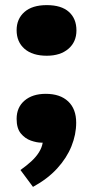

<svg xmlns="http://www.w3.org/2000/svg" viewBox="-20 -551 364 751"><path d="M109 180 60 114Q84 97 102.5 80Q121 63 132.5 44.5Q144 26 147 7H142Q124 7 101 -1Q78 -9 61.5 -29Q45 -49 45 -86Q45 -131 76 -157.5Q107 -184 159 -184Q215 -184 246.5 -154.5Q278 -125 278 -71Q278 -25 259.5 21Q241 67 203.5 108Q166 149 109 180ZM163 -333Q107 -333 76 -360Q45 -387 45 -433Q45 -477 75.5 -504Q106 -531 163 -531Q220 -531 249.5 -504.5Q279 -478 279 -432Q279 -387 247.5 -360Q216 -333 163 -333Z"/></svg>

Font: Literata Black
Style: Regular
Weight: 900
Designer: Latin by Veronika Burian and Jose Scaglione. Greek by Irene Vlachou. Cyrillic by Vera Evstafieva.
Foundry: TypeTogether
Version: Version 3.103;gftools[0.9.29]